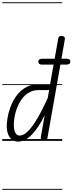

<svg xmlns="http://www.w3.org/2000/svg" viewBox="-25 -1246 642 1698"><path d="M135.5 6Q77.5 6 50.8 -49.8Q24 -105.5 42 -205.5Q58.5 -295 95.8 -361.2Q133 -427.5 187.8 -464Q242.5 -500.5 312 -500.5H418L490.5 -908Q492.5 -920.5 501.2 -925Q510 -929.5 521 -928.5Q535 -928 543 -920Q551 -912 548.5 -897.5L394.5 -25Q392.5 -11 385.2 -5.5Q378 0 367.5 0Q358.5 0 350.5 -4Q342.5 -8 338.2 -15.5Q334 -23 336 -33.5L370.5 -228.5Q318 -119 257.5 -56.5Q197 6 135.5 6ZM147.5 -47Q179.5 -47 212.5 -76.5Q245.5 -106 277.8 -154.8Q310 -203.5 340.5 -262.5Q371 -321.5 397.5 -380.5L409.5 -449.5H317Q261 -449.5 217.5 -419Q174 -388.5 145 -334Q116 -279.5 103 -207.5Q91 -134 103.5 -90.5Q116 -47 147.5 -47ZM135.5 6Q77.5 6 50.8 -49.8Q24 -105.5 42 -205.5Q58.5 -295 95.8 -361.2Q133 -427.5 187.8 -464Q242.5 -500.5 312 -500.5H418L490.5 -908Q492.5 -920.5 501.2 -925Q510 -929.5 521 -928.5Q535 -928 543 -920Q551 -912 548.5 -897.5L394.5 -25Q392.5 -11 385.2 -5.5Q378 0 367.5 0Q358.5 0 350.5 -4Q342.5 -8 338.2 -15.5Q334 -23 336 -33.5L370.5 -228.5Q318 -119 257.5 -56.5Q197 6 135.5 6ZM147.5 -47Q179.5 -47 212.5 -76.5Q245.5 -106 277.8 -154.8Q310 -203.5 340.5 -262.5Q371 -321.5 397.5 -380.5L409.5 -449.5H317Q261 -449.5 217.5 -419Q174 -388.5 145 -334Q116 -279.5 103 -207.5Q91 -134 103.5 -90.5Q116 -47 147.5 -47ZM349 -674.5Q330.5 -674.5 322.2 -681Q314 -687.5 314 -701.5Q314 -714 323.8 -720.2Q333.5 -726.5 351.5 -726.5H563Q580.5 -726.5 588.8 -720.5Q597 -714.5 597 -701.5Q597 -688 588 -681.2Q579 -674.5 560.5 -674.5ZM-5 424.5H525V432.5H-5ZM-5 -16H525V0H-5ZM-5 -501.5H525V-493.5H-5ZM-5 -1226H525V-1218H-5Z"/></svg>

Font: Edu AU VIC WA NT Guides
Style: Regular
Weight: 400
Designer: Tina and Corey Anderson, Eben Sorkin, Mirko Velimirovic
Foundry: Google for Education
Version: Version 1.001